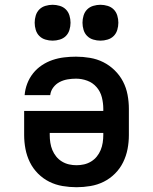

<svg xmlns="http://www.w3.org/2000/svg" viewBox="-20 -775 640 803"><path d="M300 8Q271 8 241.5 3Q212 -2 186 -15Q160 -28 139 -49Q118 -70 105 -96.5Q92 -123 86.5 -152Q81 -181 81 -210V-311H412V-320Q412 -344 406 -368Q400 -392 384 -410.5Q368 -429 345 -437.5Q322 -446 298 -446Q280 -446 262.5 -443Q245 -440 229.5 -432Q214 -424 203 -409.5Q192 -395 190 -377H83Q85 -402 94 -425.5Q103 -449 118.5 -468.5Q134 -488 155 -502Q176 -516 199.5 -524Q223 -532 248 -535Q273 -538 298 -538Q327 -538 356.5 -533Q386 -528 412 -515Q438 -502 459.5 -481Q481 -460 494.5 -434Q508 -408 513.5 -378.5Q519 -349 519 -320V-210Q519 -181 513.5 -152Q508 -123 495 -96.5Q482 -70 461 -49Q440 -28 414 -15Q388 -2 358.5 3Q329 8 300 8ZM300 -84Q316 -84 331.5 -87.5Q347 -91 361 -99.5Q375 -108 385 -120.5Q395 -133 401 -147.5Q407 -162 409.5 -178Q412 -194 412 -210V-219H188V-210Q188 -194 190.5 -178Q193 -162 199 -147.5Q205 -133 215 -120.5Q225 -108 239 -99.5Q253 -91 268.5 -87.5Q284 -84 300 -84ZM400 -605Q385 -605 370 -609.5Q355 -614 344.5 -624.5Q334 -635 329.5 -650Q325 -665 325 -680Q325 -695 329.5 -710Q334 -725 344.5 -735.5Q355 -746 370 -750.5Q385 -755 400 -755Q415 -755 430 -750.5Q445 -746 455.5 -735.5Q466 -725 470.5 -710Q475 -695 475 -680Q475 -665 470.5 -650Q466 -635 455.5 -624.5Q445 -614 430 -609.5Q415 -605 400 -605ZM200 -605Q185 -605 170 -609.5Q155 -614 144.5 -624.5Q134 -635 129.5 -650Q125 -665 125 -680Q125 -695 129.5 -710Q134 -725 144.5 -735.5Q155 -746 170 -750.5Q185 -755 200 -755Q215 -755 230 -750.5Q245 -746 255.5 -735.5Q266 -725 270.5 -710Q275 -695 275 -680Q275 -665 270.5 -650Q266 -635 255.5 -624.5Q245 -614 230 -609.5Q215 -605 200 -605Z"/></svg>

Font: Iosevka Curly Slab SmBdEx
Style: Regular
Weight: 600
Width: 7
Monospace: yes
Designer: Belleve Invis
Foundry: Belleve Invis
Version: Version 11.1.0; ttfautohint (v1.8.3)